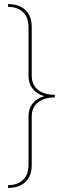

<svg xmlns="http://www.w3.org/2000/svg" viewBox="-20 -760 299 950"><path d="M20 -740Q57 -740 83 -726.5Q109 -713 123 -688Q137 -663 137 -628V-385Q137 -341 167.5 -316Q198 -291 251 -291V-278Q198 -278 167.5 -253Q137 -228 137 -184V58Q137 93 123 118Q109 143 83 156.5Q57 170 20 170V156Q67 156 94 130Q121 104 121 58V-184Q121 -222 141.5 -248Q162 -274 199 -284Q162 -295 141.5 -321Q121 -347 121 -385V-628Q121 -674 94 -700Q67 -726 20 -726Z"/></svg>

Font: Work Sans Thin
Style: Regular
Weight: 250
Designer: Wei Huang
Foundry: Wei Huang
Version: Version 2.012